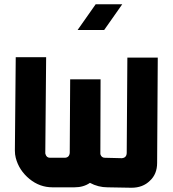

<svg xmlns="http://www.w3.org/2000/svg" viewBox="-20 -881 812 903"><path d="M430 -861H555L470 -740H345ZM452 -156Q457 -139 473 -139L553 -137Q576 -139 576 -163L579 -610H722L719 -115Q719 -62 685 -31Q652 2 598 2L486 0Q442 0 403 -21Q373 0 330 0H227Q167 0 119 -39Q69 -80 54 -139Q50 -154 50 -173L54 -612H197L193 -160L194 -156Q199 -139 215 -139H285Q306 -140 308 -162L310 -508H453Z"/></svg>

Font: Covid19
Style: Regular
Weight: 400
Designer: Peter Wiegel
Foundry: (c) CAT - Ing. Peter Wiegel.  for Rudolf Maass + Partner GmbH
Version: Version 001.000